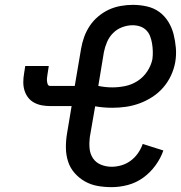

<svg xmlns="http://www.w3.org/2000/svg" viewBox="-20 -763 745 791"><path d="M440 8Q410 8 382 3Q354 -2 330 -15.5Q306 -29 287.5 -50Q269 -71 260.5 -97.5Q252 -124 251.5 -153Q251 -182 256 -212L275 -326H187Q170 -326 153 -329Q136 -332 121 -340Q106 -348 96 -361Q86 -374 81 -390Q76 -406 76 -424Q76 -442 79 -459L84 -491H181L176 -459Q175 -452 174 -444.5Q173 -437 173.5 -430Q174 -423 176.5 -416Q179 -409 187 -409H288L314 -562Q318 -586 326.5 -610Q335 -634 349.5 -656Q364 -678 385 -695.5Q406 -713 429 -723.5Q452 -734 477.5 -738.5Q503 -743 527 -743Q557 -743 585.5 -736.5Q614 -730 636 -714Q658 -698 673 -674Q688 -650 695 -622.5Q702 -595 704.5 -566Q707 -537 702 -507Q697 -479 684.5 -452Q672 -425 652.5 -402.5Q633 -380 607.5 -363.5Q582 -347 554.5 -337Q527 -327 499 -323Q471 -319 443 -319Q425 -319 407 -320.5Q389 -322 372 -325L350 -198Q347 -175 349 -152Q351 -129 363 -111Q375 -93 396 -84.5Q417 -76 440 -76Q460 -76 480.5 -82Q501 -88 518.5 -101Q536 -114 548.5 -132Q561 -150 568 -170L653 -143Q642 -111 620.5 -81.5Q599 -52 570 -31Q541 -10 507 -1Q473 8 440 8ZM443 -403Q469 -403 496 -408.5Q523 -414 547 -429.5Q571 -445 587 -469.5Q603 -494 608 -520Q610 -536 609.5 -552Q609 -568 606.5 -583.5Q604 -599 598.5 -613.5Q593 -628 582.5 -638.5Q572 -649 557.5 -654Q543 -659 526 -659Q505 -659 483.5 -651Q462 -643 446 -627Q430 -611 421 -590Q412 -569 408 -548L385 -409Q400 -406 414 -404.5Q428 -403 443 -403Z"/></svg>

Font: Iosevka Custom Medium
Style: Italic
Weight: 500
Italic angle: -9°
Designer: Belleve Invis
Foundry: Belleve Invis
Version: Version 27.0.1